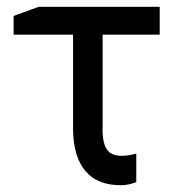

<svg xmlns="http://www.w3.org/2000/svg" viewBox="-20 -530 534 565"><path d="M450 -428H282V-160Q279 -89 312 -76Q337 -66 381 -78V6Q357 15 338 15Q268 16 232 -26Q196 -68 195 -148V-428H60H20V-483L94 -510H450Z"/></svg>

Font: AtCorfu Sans
Style: AtCorfu Sans Regular
Weight: 400
Designer: Kostas Teopoulos
Foundry: Kostas Teopoulos
Version: Version 1.00 July 8, 2025, initial release